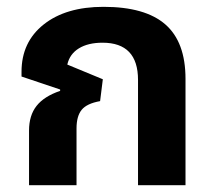

<svg xmlns="http://www.w3.org/2000/svg" viewBox="-20 -542 633 562"><path d="M65 0V-160Q65 -204 87 -232Q109 -260 156 -276V-280L43 -318V-332Q43 -419 108 -470.5Q173 -522 283 -522Q405 -522 464 -470.5Q523 -419 523 -311V0H384V-308Q384 -417 280 -417Q238 -417 211 -400.5Q184 -384 177 -353L281 -310L273 -246Q234 -239 219 -220.5Q204 -202 204 -166V0Z"/></svg>

Font: Noto Sans Thai Looped UI
Style: Bold
Weight: 700
Designer: Cadson Demak Team
Foundry: Cadson Demak Co., Ltd.
Version: Version 1.000; ttfautohint (v1.8.4.7-5d5b)